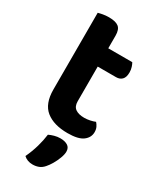

<svg xmlns="http://www.w3.org/2000/svg" viewBox="-214 -674 816 985"><g transform="rotate(30 194.0 -182.0)"><path d="M61.5 -264H199.6V-153.1Q199.6 -123 218.3 -109.8Q237 -96.6 270.4 -96.6Q286.1 -96.6 303.8 -100.2Q321.5 -103.9 334.1 -109.3Q342.1 -100.7 348.1 -88.4Q354.1 -76.1 354.1 -59.4Q354.1 -27.5 326.4 -6.6Q298.8 14.3 235.6 14.3Q153.8 14.3 107.6 -22.6Q61.5 -59.6 61.5 -143.4ZM148 -358.9V-467.2H341.8Q346.8 -459.2 351.4 -444.9Q356.1 -430.7 356.1 -414.1Q356.1 -385.5 343.1 -372.2Q330.2 -358.9 308.2 -358.9ZM199.6 -238H61.5V-598Q70.4 -600.6 87.5 -603.8Q104.6 -607 123.9 -607Q163.4 -607 181.5 -592.9Q199.6 -578.7 199.6 -541.9ZM225.7 215.5Q212.5 230.8 196 237.1Q179.6 243.4 160.7 243.4Q128.5 243.4 107.9 223.8Q126.5 184.2 137.5 145.5Q148.5 106.9 152.9 71.6Q166.5 65 183.6 60.2Q200.6 55.4 218.6 55.4Q245.1 55.4 261.9 65.9Q278.7 76.3 278.7 99.9Q278.7 115.9 270.3 138.4Q262 160.9 249.9 181.5Q237.7 202.2 225.7 215.5Z"/></g></svg>

Font: Baloo Tammudu 2
Style: Regular
Weight: 400
Designer: Maithili Shingre, Omkar Shende and Ek Type
Foundry: Ek Type
Version: Version 1.700